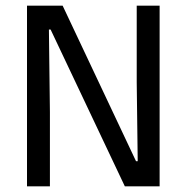

<svg xmlns="http://www.w3.org/2000/svg" viewBox="-20 -659 660 679"><path d="M201.5 -639 461 -89H467L463.5 -368V-639H544.5V0H421.5L159 -554.5H153L156.5 -262.5V0H75.5V-639Z"/></svg>

Font: Anek Latin Medium
Style: Regular
Weight: 400
Version: Version 1.003